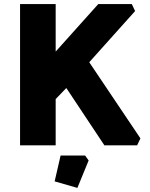

<svg xmlns="http://www.w3.org/2000/svg" viewBox="-20 -710 733 938"><path d="M78 0V-690H252V-458L460 -690H624L640 -656L416 -406L666 -34L650 0H490L304 -280L252 -226V0ZM247 176 276 50H396L413 74L358 208Z"/></svg>

Font: Oxanium ExtraBold
Style: Regular
Weight: 800
Designer: Severin Meyer
Version: Version 2.000